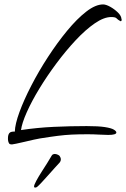

<svg xmlns="http://www.w3.org/2000/svg" viewBox="-20 -636 570 868"><path d="M34 17Q25 17 22 13.5Q19 10 17 2Q16 -2 16 -5.5Q16 -9 16 -12Q16 -26 22 -34Q28 -42 47 -41Q48 -75 68 -129.5Q88 -184 121.5 -249Q155 -314 197 -378.5Q239 -443 283.5 -497Q328 -551 370 -583.5Q412 -616 446 -616Q459 -616 478 -605.5Q497 -595 512.5 -580Q528 -565 529 -551Q529 -550 529.5 -549.5Q530 -549 530 -547Q530 -540 525 -540Q512 -547 507 -553Q502 -559 483 -559Q450 -559 408.5 -530.5Q367 -502 322.5 -454.5Q278 -407 235.5 -350Q193 -293 158 -235.5Q123 -178 101 -128.5Q79 -79 75 -48Q148 -59 223 -62.5Q298 -66 372 -66Q425 -66 454 -61.5Q483 -57 494.5 -50Q506 -43 506 -37Q506 -26 469 -26Q452 -26 427.5 -27.5Q403 -29 377 -29Q334 -29 304 -27.5Q274 -26 242 -22Q210 -18 160 -10Q152 -9 132.5 -4.5Q113 0 91.5 5Q70 10 53.5 13.5Q37 17 34 17ZM139 212Q134 212 134 207Q134 200 144 181.5Q154 163 168 141Q182 119 193.5 101Q205 83 208 77Q211 72 214 67Q217 62 222 61Q224 60 227 60Q234 60 241.5 63.5Q249 67 250 70Q252 73 253.5 76.5Q255 80 255 85Q255 95 244 105Q241 108 227.5 123Q214 138 198 156Q182 174 168.5 188.5Q155 203 150 207Q149 208 146 210Q143 212 139 212Z"/></svg>

Font: Hurricane
Style: Regular
Weight: 400
Designer: Robert E. Leuschke
Foundry: Robert E. Leuschke
Version: Version 1.010; ttfautohint (v1.8.3)